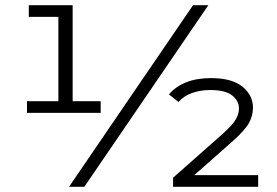

<svg xmlns="http://www.w3.org/2000/svg" viewBox="-20 -720 1069 740"><path d="M84 -285V-330H238L205 -296V-680L229 -655H91V-700H260V-296L227 -330H368V-285ZM246 0 724 -700H783L305 0ZM647 0V-35L837 -203Q876 -238 888.5 -259.5Q901 -281 901 -302Q901 -331 875 -352Q849 -373 790 -373Q752 -373 720 -361.5Q688 -350 668 -327L631 -356Q657 -387 698 -403Q739 -419 793 -419Q874 -419 914.5 -386Q955 -353 955 -305Q955 -274 939.5 -246Q924 -218 877 -176L706 -25L689 -45H975V0Z"/></svg>

Font: Montserrat Thin
Style: Regular
Weight: 400
Version: Version 9.000